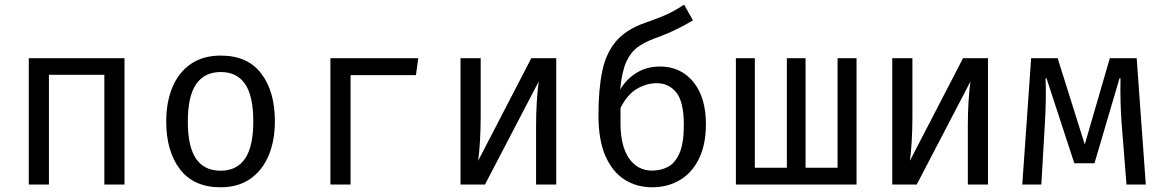

<svg xmlns="http://www.w3.org/2000/svg" viewBox="-20 -789 4963 821"><path d="M426.2 0V-469.2H189.2V0H103.1V-540H512.3V0Z M924.1 -551.3Q1038.5 -551.3 1096.9 -474.9Q1155.4 -398.5 1155.4 -270.3Q1155.4 -187.7 1128.7 -124.1Q1102.1 -60.5 1050.3 -24.4Q998.5 11.8 923.1 11.8Q808.7 11.8 749.7 -65.1Q690.8 -142.1 690.8 -269.2Q690.8 -352.3 717.4 -416.2Q744.1 -480 796.2 -515.6Q848.2 -551.3 924.1 -551.3ZM924.1 -481Q854.4 -481 818.7 -429.2Q783.1 -377.4 783.1 -269.2Q783.1 -162.1 818.2 -110.5Q853.3 -59 923.1 -59Q992.8 -59 1027.9 -110.8Q1063.1 -162.6 1063.1 -270.3Q1063.1 -377.9 1028.2 -429.5Q993.3 -481 924.1 -481Z M1479 0H1392.8V-540H1768.7L1758.5 -467.7H1479Z M2358.5 -540V0H2272.3V-252.8Q2272.3 -305.6 2275.4 -354.6Q2278.5 -403.6 2283.6 -440.5L2053.8 0H1949.2V-540H2035.4V-287.7Q2035.4 -235.4 2032.3 -184.4Q2029.2 -133.3 2024.6 -101.5L2251.8 -540Z M2905.1 -769.2 2943.1 -702.1Q2915.4 -685.1 2877.2 -665.9Q2839 -646.7 2779 -624.6Q2736.9 -609.2 2706.7 -587.4Q2676.4 -565.6 2657.7 -523.8Q2639 -482.1 2631.8 -406.2Q2658.5 -450.8 2702.1 -477.7Q2745.6 -504.6 2802.1 -504.6Q2890.3 -504.6 2944.4 -439Q2998.5 -373.3 2998.5 -257.9Q2998.5 -171.3 2969.2 -111Q2940 -50.8 2887.9 -19.5Q2835.9 11.8 2768.2 11.8Q2703.6 11.8 2651.8 -20.3Q2600 -52.3 2569.5 -120.5Q2539 -188.7 2539 -295.9Q2539 -408.2 2555.6 -486.2Q2572.3 -564.1 2615.1 -613.6Q2657.9 -663.1 2736.9 -690.8Q2776.4 -704.6 2804.6 -715.9Q2832.8 -727.2 2856.4 -739.7Q2880 -752.3 2905.1 -769.2ZM2633.3 -262.1Q2633.3 -164.6 2669.7 -112.1Q2706.2 -59.5 2768.2 -59.5Q2805.6 -59.5 2836.4 -75.6Q2867.2 -91.8 2885.6 -134.1Q2904.1 -176.4 2904.1 -254.9Q2904.1 -353.3 2872.1 -393.3Q2840 -433.3 2788.2 -433.3Q2745.1 -433.3 2703.6 -409.2Q2662.1 -385.1 2633.3 -327.2Z M3642.6 -540V0H3126.7V-540H3207.7V-71.8H3344.6V-540H3424.6V-71.8H3561.5V-540Z M4204.6 -540V0H4118.5V-252.8Q4118.5 -305.6 4121.5 -354.6Q4124.6 -403.6 4129.7 -440.5L3900 0H3795.4V-540H3881.5V-287.7Q3881.5 -235.4 3878.5 -184.4Q3875.4 -133.3 3870.8 -101.5L4097.9 -540Z M4840.5 -540 4879.5 0H4796.9L4775.9 -264.1Q4772.8 -307.7 4771.5 -353.8Q4770.3 -400 4771.3 -454.4H4767.2L4660 -90.8H4573.8L4454.9 -454.4H4450.8Q4452.8 -410.3 4451.8 -359.5Q4450.8 -308.7 4448.2 -265.6L4432.8 0H4351.3L4389.2 -540H4502.6L4618.5 -171.3L4725.6 -540Z"/></svg>

Font: FiraCode Nerd Font
Style: Regular
Weight: 400
Designer: Carrois Corporate, Edenspiekermann AG, Nikita Prokopov
Foundry: Carrois Corporate, Edenspiekermann AG, Nikita Prokopov
Version: Version 6.002;Nerd Fonts 2.1.0